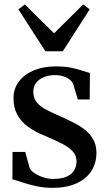

<svg xmlns="http://www.w3.org/2000/svg" viewBox="-20 -852 496 882"><path d="M220.5 11Q182 11 146 3Q110 -5 81.5 -14.5Q53 -24 37 -28L37.5 -154H96L116.5 -79Q122 -67.5 139 -56.2Q156 -45 178.8 -37.5Q201.5 -30 224.5 -30Q260 -30 283.8 -39.8Q307.5 -49.5 319.5 -67.8Q331.5 -86 331.5 -111Q331.5 -137 314.5 -156Q297.5 -175 265.2 -191.8Q233 -208.5 186.5 -228Q140.5 -246.5 108.2 -270.2Q76 -294 59 -325.8Q42 -357.5 42 -400Q42 -445 67.2 -478Q92.5 -511 136.2 -529Q180 -547 235.5 -547Q278.5 -547 308.8 -540.5Q339 -534 359.5 -527Q380 -520 393 -517L392 -395H337.5L316 -466.5Q311.5 -477.5 299.8 -486.8Q288 -496 271 -501.5Q254 -507 232 -507Q205.5 -507 183 -498.2Q160.5 -489.5 146.8 -472.5Q133 -455.5 133 -431Q133 -400 150.2 -380.2Q167.5 -360.5 195.8 -346.2Q224 -332 256 -318Q287.5 -304 317.5 -289Q347.5 -274 371.2 -255Q395 -236 409 -210.2Q423 -184.5 423 -149.5Q423 -102 399.5 -66Q376 -30 330.8 -9.5Q285.5 11 220.5 11ZM188.5 -616.5 64.5 -809 94 -831.5 228.5 -699 362 -831.5 392 -809 268.5 -616.5Z"/></svg>

Font: Merriweather 72pt Medium
Style: Regular
Weight: 500
Version: Version 2.100